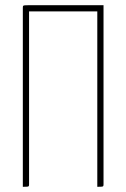

<svg xmlns="http://www.w3.org/2000/svg" viewBox="-20 -720 487 740"><path d="M68 0V-690Q68 -695 69 -697Q70 -699 75.5 -699.5Q81 -700 92 -700H379V-10Q379 -5 378 -3Q377 -1 372 -0.5Q367 0 355 0V-676H92V-10Q92 -5 91 -3Q90 -1 85 -0.5Q80 0 68 0Z"/></svg>

Font: Yanone Kaffeesatz ExtraLight
Style: Regular
Weight: 200
Designer: Yanone (Cyrillic: Daniel Pouzeot, Huerta Tipografica, and Cyreal)
Foundry: Yanone
Version: Version 2.003